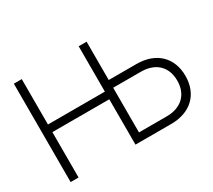

<svg xmlns="http://www.w3.org/2000/svg" viewBox="-135 -968 1347 1217"><g transform="rotate(-30 538.5 -360.0)"><path d="M128 0V-332H544.5V0H805.5C949 0 1037 -85.5 1037 -219.5C1037 -353.5 948.5 -439.5 805.5 -439.5H602.5V-720H544.5V-388H128V-720H70V0ZM602.5 -56V-383H805C912 -383 977 -321.5 977 -219.5C977 -118 912 -56 805 -56Z"/></g></svg>

Font: Vela Sans Light
Style: Regular
Weight: 300
Designer: Principal design: Mikhail Sharanda - project Manrope.
Design modification: Ravid Balaliev
Foundry: Mikhail Sharanda
Version: Version 1.001